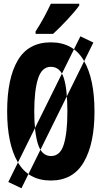

<svg xmlns="http://www.w3.org/2000/svg" viewBox="-20 -951 540 1020"><path d="M94 49 24 16 407 -758 476 -725ZM250 8Q368 8 425 -89.5Q482 -187 482 -358Q482 -532 425.5 -629Q369 -726 250 -726Q131 -726 74.5 -630.5Q18 -535 18 -359Q18 -187 74.5 -89.5Q131 8 250 8ZM251 -122Q202 -122 182 -184.5Q162 -247 162 -358Q162 -470 182 -533Q202 -596 250 -596Q300 -596 319 -536.5Q338 -477 338 -358Q338 -246 319 -184Q300 -122 251 -122ZM169 -771H262Q297 -803 339 -848Q381 -893 401 -922V-931H250Q234 -897 214.5 -860.5Q195 -824 169 -784Z"/></svg>

Font: Noto Sans Mono Condensed Extra
Style: Regular
Weight: 800
Width: 3
Designer: Monotype Design Team
Foundry: Monotype Imaging Inc.
Version: Version 1.900